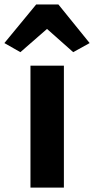

<svg xmlns="http://www.w3.org/2000/svg" viewBox="-58 -856 429 876"><path d="M81 0V-556.5H233.5V0ZM35 -618 -38 -659.5 107 -835.5H208.5L351 -659.5L276 -618L156.5 -724Z"/></svg>

Font: Koeln Type Sans
Style: Bold
Weight: 700
Designer: Eben Sorkin
Foundry: Eben Sorkin
Version: Version 2.001